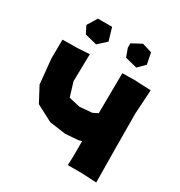

<svg xmlns="http://www.w3.org/2000/svg" viewBox="-156 -762 818 872"><g transform="rotate(30 252.5 -326.0)"><path d="M292 -601.6 307.6 -558.6 370.1 -543 405.3 -578.1 393.6 -636.7 342.8 -652.3 292 -625ZM77.1 -597.7 96.7 -558.6 159.2 -543 202.1 -582 182.6 -648.4H108.4ZM328.1 -489.3 326.2 -278.3 300.8 -265.6 235.4 -259.8 176.8 -273.4 154.3 -346.7 157.2 -490.2 94.7 -486.3 16.6 -485.4 15.6 -387.7 28.3 -256.8 70.3 -177.7 156.2 -132.8 240.2 -121.1 307.6 -126 324.2 -130.9V-49.8L322.3 -3.9H399.4L473.6 0L471.7 -183.6L470.7 -360.4L478.5 -486.3L391.6 -490.2Z"/></g></svg>

Font: MaokenAssortedSans-Lite
Style: Lite
Weight: 400
Version: Version 1.400